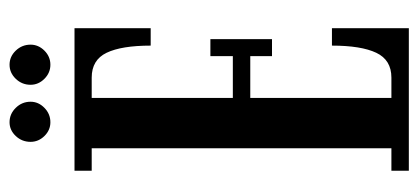

<svg xmlns="http://www.w3.org/2000/svg" viewBox="-257 -619 876 402"><g transform="rotate(-90 181.0 -418.0)"><path d="M24.5 0V-36.5H71.5V-664H24.5V-700H323V-540.5H286.5Q286.5 -601.5 271.5 -632.8Q256.5 -664 219.5 -664H177V-368.5H264.5V-415.5H300V-286.5H264.5V-332H177V-36.5H219.5Q256.5 -36.5 271.5 -68.2Q286.5 -100 286.5 -161H323V0ZM246.5 -750.5Q229.5 -750.5 217 -763Q204.5 -775.5 204.5 -792Q204.5 -810 217 -823Q229.5 -836 246.5 -836Q263.5 -836 276 -823Q288.5 -810 288.5 -792Q288.5 -775.5 276 -763Q263.5 -750.5 246.5 -750.5ZM126 -750.5Q109.5 -750.5 97.2 -763Q85 -775.5 85 -792Q85 -810 97.2 -823Q109.5 -836 126 -836Q143.5 -836 156.2 -823Q169 -810 169 -792Q169 -775.5 156.2 -763Q143.5 -750.5 126 -750.5Z"/></g></svg>

Font: Imbue 10pt SemiBold
Style: Regular
Weight: 600
Designer: Tyler Finck
Foundry: Etcetera Type Company
Version: Version 1.102; ttfautohint (v1.8.3)